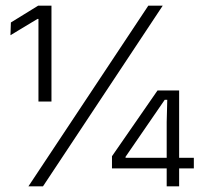

<svg xmlns="http://www.w3.org/2000/svg" viewBox="-20 -659 715 679"><path d="M116 -300V-592H112.5L17 -534.5L18.5 -579.5L115 -639H162V-300ZM80.5 0 504.5 -639H555.5L132 0ZM569.5 0V-227.5L571.5 -306H562.5L424 -104.5V-86.5L402.5 -101H665.5V-63.5H376V-106.5L537 -339H613.5V0Z"/></svg>

Font: Anek Telugu Light
Style: Regular
Weight: 300
Version: Version 1.003